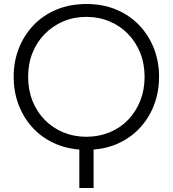

<svg xmlns="http://www.w3.org/2000/svg" viewBox="-20 -733 860 956"><path d="M375 203V-4H446V203ZM410 13Q328 13 261 -15Q194 -43 146.5 -93Q99 -143 73.5 -209Q48 -275 48 -350Q48 -426 73.5 -491.5Q99 -557 146.5 -607Q194 -657 261 -685Q328 -713 410 -713Q493 -713 559.5 -685Q626 -657 673.5 -607Q721 -557 746.5 -491.5Q772 -426 772 -351Q772 -275 746.5 -209Q721 -143 673.5 -93Q626 -43 559.5 -15Q493 13 410 13ZM410 -52Q472 -52 525.5 -74Q579 -96 618 -136.5Q657 -177 678.5 -231.5Q700 -286 700 -350Q700 -415 678.5 -469Q657 -523 618 -563.5Q579 -604 525.5 -626.5Q472 -649 410 -649Q348 -649 295 -626.5Q242 -604 202.5 -563.5Q163 -523 141.5 -469Q120 -415 120 -351Q120 -286 141.5 -231.5Q163 -177 202.5 -136.5Q242 -96 295 -74Q348 -52 410 -52Z"/></svg>

Font: MuseoModerno SemiBold Light
Style: Regular
Weight: 300
Version: Version 1.001